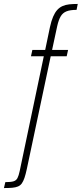

<svg xmlns="http://www.w3.org/2000/svg" viewBox="-92 -763 414 973"><path d="M-72 190 -65 160Q-38 160 -24 156Q-10 152 -3.5 139.5Q3 127 8 103L130 -478H65L72 -510H137L161 -625Q168 -657 177 -678Q186 -699 197.5 -712Q209 -725 224.5 -732Q240 -739 259 -741Q278 -743 302 -743L296 -713Q264 -713 245 -705.5Q226 -698 215.5 -680Q205 -662 198 -631L172 -510H253L246 -478H165L44 93Q38 121 32 138.5Q26 156 18.5 166.5Q11 177 -1 182Q-13 187 -30 188.5Q-47 190 -72 190Z"/></svg>

Font: Saira Condensed Thin
Style: Italic
Weight: 250
Width: 3
Italic angle: -12°
Designer: Hector Gatti with collaboration of the Omnibus-Type team
Foundry: Omnibus-Type
Version: Version 1.101